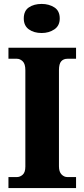

<svg xmlns="http://www.w3.org/2000/svg" viewBox="-20 -957 429 977"><path d="M23 0V-56H66Q82 -56 95.5 -68Q109 -80 109 -109V-600Q109 -632 95.5 -645Q82 -658 66 -658H23V-714H367V-658H323Q303 -658 291.5 -645Q280 -632 280 -600V-111Q280 -83 293 -69.5Q306 -56 323 -56H367V0ZM192 -789Q153 -789 127 -807.5Q101 -826 101 -863Q101 -902 127 -919.5Q153 -937 192 -937Q229 -937 256.5 -919.5Q284 -902 284 -863Q284 -826 256.5 -807.5Q229 -789 192 -789Z"/></svg>

Font: Noto Serif Myanmar SemiCondensed ExtraBold
Style: Regular
Weight: 800
Width: 4
Designer: Ben Mitchell and the Monotype Design Team
Foundry: Monotype Imaging Inc.
Version: Version 2.106; ttfautohint (v1.8.4.7-5d5b)